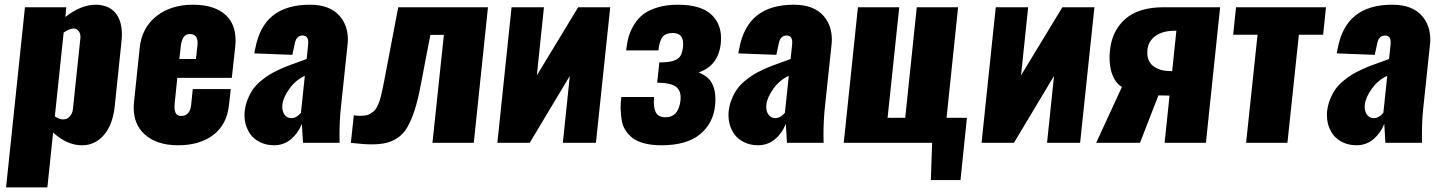

<svg xmlns="http://www.w3.org/2000/svg" viewBox="-20 -609 6146 819"><path d="M5.9 190.4H182.1L206.5 -43.9C245.9 -7.5 286.9 10.7 329.6 10.7C367 10.7 398.3 -3.9 423.3 -33.2C448.4 -62.5 463.7 -102.9 469.2 -154.3L498 -429.7C499.3 -440.8 500 -451.3 500 -461.4C500 -495.9 493 -523.8 479 -544.9C461.1 -572.3 432.6 -586.9 393.6 -588.9H388.2C346.5 -588.9 303.4 -571.5 258.8 -536.6L262.7 -578.1H86.4ZM248 -99.6C238 -99.9 226.6 -104.2 213.9 -112.3L251.5 -470.2C267.1 -480.3 279.5 -485.8 288.6 -486.8C290.5 -487.1 292.3 -487.3 293.9 -487.3C303.1 -487.3 310.2 -483.7 315.4 -476.6C320.6 -469.7 323.2 -461.4 323.2 -451.7C323.2 -449.7 323.1 -447.6 322.8 -445.3L291 -143.6C289.7 -130.9 285.2 -120.3 277.3 -111.8C269.9 -103.7 260.6 -99.6 249.5 -99.6Z M739.7 10.7C801.6 10.7 851.8 -4.1 890.4 -33.7C929 -63.3 951.2 -106.4 957 -163.1L964.4 -229H802.2L795.4 -161.1C791.8 -129.9 777.5 -114.3 752.4 -114.3C733.6 -114.3 724.1 -127.4 724.1 -153.8C724.1 -158 724.4 -162.8 725.1 -168L736.3 -276.9H968.8L983.4 -409.7C984.4 -418.8 984.9 -427.6 984.9 -436C984.9 -481.6 971.5 -517.3 944.8 -543C912.9 -573.6 865.6 -588.9 802.7 -588.9C740.2 -588.9 688.2 -572.4 646.7 -539.6C605.2 -506.7 581.5 -461.3 575.7 -403.3L551.8 -174.8C550.8 -166 550.3 -157.6 550.3 -149.4C550.3 -103.5 564.9 -66.6 594.2 -38.6C628.7 -5.7 677.2 10.7 739.7 10.7ZM745.1 -357.4 751 -410.6C754.9 -446.1 767.6 -463.9 789.1 -463.9C811.5 -463.9 822.8 -451.3 822.8 -426.3C822.8 -423 822.6 -419.6 822.3 -416L815.9 -357.4Z M1148.4 10.7C1176.4 10.7 1200.7 2.1 1221.2 -15.1C1241.7 -32.4 1257.2 -54.2 1267.6 -80.6C1267.6 -78.3 1269.2 -51.4 1272.5 0H1428.7C1428.4 -10.4 1428.2 -20.5 1428.2 -30.3C1428.2 -72.9 1430 -111.3 1433.6 -145.5L1462.4 -417C1463.4 -425.1 1463.9 -432.9 1463.9 -440.4C1463.9 -480.5 1452.1 -514 1428.7 -541C1401 -572.9 1358.7 -588.9 1301.8 -588.9C1235.4 -588.9 1182.8 -573.4 1144 -542.5C1105.3 -511.6 1080.1 -463.9 1068.4 -399.4C1068 -399.1 1067.4 -396.2 1066.4 -390.6C1065.4 -385.1 1064.9 -382 1064.9 -381.3L1227.1 -375L1236.8 -420.4C1241 -445.1 1252.3 -457.5 1270.5 -457.5C1286.8 -457.5 1294.9 -447.9 1294.9 -428.7C1294.9 -425.8 1294.8 -422.5 1294.4 -418.9L1288.1 -357.4C1280.6 -354.5 1269 -350.2 1253.2 -344.5C1237.4 -338.8 1223.9 -333.9 1212.6 -329.8C1201.4 -325.8 1187.7 -320 1171.4 -312.5C1155.1 -305 1141.1 -297.7 1129.4 -290.5C1117.7 -283.4 1105.2 -274.3 1092 -263.2C1078.9 -252.1 1068 -240.5 1059.3 -228.3C1050.7 -216.1 1043.1 -201.7 1036.4 -185.1C1029.7 -168.5 1025.4 -150.7 1023.4 -131.8C1023.1 -127.3 1022.9 -122.6 1022.9 -117.7C1022.9 -105 1024.4 -92.8 1027.3 -81.1C1031.6 -64.8 1038.6 -49.8 1048.3 -36.1C1058.1 -22.5 1071.6 -11.3 1088.9 -2.7C1106.1 5.9 1126 10.4 1148.4 10.7ZM1222.2 -105C1210.1 -105 1200.4 -110.4 1192.9 -121.1C1187 -129.9 1184.1 -140.6 1184.1 -153.3C1184.1 -156.6 1184.2 -160 1184.6 -163.6C1187.2 -184.1 1197.3 -206.5 1214.8 -231C1232.4 -255.4 1254.2 -273.6 1280.3 -285.6L1263.7 -127.9C1251 -112.6 1237.1 -105 1222.2 -105Z M1476.6 0.5C1513.7 4.7 1543.1 6.8 1564.9 6.8C1589.4 6.8 1610.3 4.7 1627.7 0.5C1645.1 -3.7 1661.6 -11.1 1677.2 -21.7C1692.9 -32.3 1706.3 -47.2 1717.5 -66.4C1728.8 -85.6 1739.1 -109.7 1748.5 -138.7C1758 -167.6 1766.6 -203.1 1774.4 -245.1L1815.9 -460.4H1873.5L1824.7 0H2001L2061.5 -578.1H1678.7L1619.1 -265.6C1616.2 -251 1613.8 -238.9 1611.8 -229.2C1609.9 -219.6 1607.5 -209.4 1604.7 -198.5C1602 -187.6 1599.3 -178.8 1596.7 -172.1C1594.1 -165.4 1590.9 -158.5 1587.2 -151.4C1583.4 -144.2 1579.3 -138.8 1575 -135C1570.6 -131.3 1565.5 -127.6 1559.8 -124C1554.1 -120.4 1547.9 -118.1 1541 -116.9C1534.2 -115.8 1526.4 -115.2 1517.8 -115C1509.2 -114.8 1499.7 -115.6 1489.3 -117.2Z M2101.6 0H2239.7L2410.6 -285.2L2380.9 0H2522L2583 -578.1H2446.3L2270 -287.6L2300.3 -578.1H2162.1Z M2801.3 10.7C2872.9 10.7 2927.7 -4.8 2965.6 -35.9C3003.5 -67 3025.1 -107.9 3030.3 -158.7C3031.2 -168.1 3031.7 -177.2 3031.7 -186C3031.7 -202.3 3029.9 -216.8 3026.4 -229.5C3020.8 -248.7 3012.9 -263.4 3002.4 -273.7C2992 -283.9 2978 -292.8 2960.4 -300.3C3016.1 -318.8 3047.5 -360.2 3054.7 -424.3C3055.3 -431.8 3055.7 -439 3055.7 -445.8C3055.7 -485.8 3043 -518.6 3017.6 -543.9C2987.6 -573.9 2939 -588.9 2871.6 -588.9C2839.4 -588.9 2810.7 -585.1 2785.6 -577.6C2760.6 -570.1 2740.2 -560.5 2724.6 -548.6C2709 -536.7 2695.8 -522 2685.1 -504.4C2674.3 -486.8 2666.5 -469.3 2661.6 -451.9C2656.7 -434.5 2653.2 -415.2 2650.9 -394H2788.6C2791.5 -421.4 2797.4 -440.6 2806.4 -451.7C2815.3 -462.7 2829.9 -468.3 2850.1 -468.3C2879.4 -468.3 2894 -452.6 2894 -421.4C2894 -417.8 2893.9 -413.9 2893.6 -409.7C2891.6 -392.4 2887.8 -379.2 2882.1 -370.1C2876.4 -361 2866.5 -354.2 2852.5 -349.6C2838.5 -345.1 2818.5 -342.8 2792.5 -342.8L2783.2 -256.3C2822.3 -256 2849.3 -250 2864.3 -238.3C2877.3 -227.9 2883.6 -212.4 2883.3 -191.9C2883.3 -188.3 2883.1 -184.6 2882.8 -180.7C2877 -132.8 2855.8 -108.9 2819.3 -108.9C2799.2 -108.6 2785.2 -115.6 2777.3 -129.9C2772.1 -140.3 2769.4 -154.6 2769 -172.9C2769 -179.7 2769.4 -187.2 2770 -195.3H2630.4C2628.4 -181.6 2627.4 -168.1 2627.4 -154.8V-144.5C2628.1 -127.6 2629.6 -111.7 2631.8 -96.7C2634.1 -81.4 2639.3 -67.2 2647.5 -54.2C2655.6 -41.2 2665.9 -29.9 2678.2 -20.3C2690.6 -10.7 2707.3 -3.1 2728.3 2.4C2749.3 8 2773.6 10.7 2801.3 10.7Z M3212.9 10.7C3240.9 10.7 3265.1 2.1 3285.6 -15.1C3306.2 -32.4 3321.6 -54.2 3332 -80.6C3332 -78.3 3333.7 -51.4 3336.9 0H3493.2C3492.8 -10.4 3492.7 -20.5 3492.7 -30.3C3492.7 -72.9 3494.5 -111.3 3498 -145.5L3526.9 -417C3527.8 -425.1 3528.3 -432.9 3528.3 -440.4C3528.3 -480.5 3516.6 -514 3493.2 -541C3465.5 -572.9 3423.2 -588.9 3366.2 -588.9C3299.8 -588.9 3247.2 -573.4 3208.5 -542.5C3169.8 -511.6 3144.5 -463.9 3132.8 -399.4C3132.5 -399.1 3131.8 -396.2 3130.9 -390.6C3129.9 -385.1 3129.4 -382 3129.4 -381.3L3291.5 -375L3301.3 -420.4C3305.5 -445.1 3316.7 -457.5 3335 -457.5C3351.2 -457.5 3359.4 -447.9 3359.4 -428.7C3359.4 -425.8 3359.2 -422.5 3358.9 -418.9L3352.5 -357.4C3345.1 -354.5 3333.4 -350.2 3317.6 -344.5C3301.8 -338.8 3288.3 -333.9 3277.1 -329.8C3265.9 -325.8 3252.1 -320 3235.8 -312.5C3219.6 -305 3205.6 -297.7 3193.8 -290.5C3182.1 -283.4 3169.7 -274.3 3156.5 -263.2C3143.3 -252.1 3132.4 -240.5 3123.8 -228.3C3115.2 -216.1 3107.5 -201.7 3100.8 -185.1C3094.2 -168.5 3089.8 -150.7 3087.9 -131.8C3087.6 -127.3 3087.4 -122.6 3087.4 -117.7C3087.4 -105 3088.9 -92.8 3091.8 -81.1C3096 -64.8 3103 -49.8 3112.8 -36.1C3122.6 -22.5 3136.1 -11.3 3153.3 -2.7C3170.6 5.9 3190.4 10.4 3212.9 10.7ZM3286.6 -105C3274.6 -105 3264.8 -110.4 3257.3 -121.1C3251.5 -129.9 3248.5 -140.6 3248.5 -153.3C3248.5 -156.6 3248.7 -160 3249 -163.6C3251.6 -184.1 3261.7 -206.5 3279.3 -231C3296.9 -255.4 3318.7 -273.6 3344.7 -285.6L3328.1 -127.9C3315.4 -112.6 3301.6 -105 3286.6 -105Z M3950.7 159.2H4077.1L4104.5 -106.4H4017.6L4066.9 -578.1H3890.6L3841.3 -106.4H3766.1L3815.9 -578.1H3639.6L3579.1 0H3956.1Z M4167 0H4305.2L4476.1 -285.2L4446.3 0H4587.4L4648.4 -578.1H4511.7L4335.4 -287.6L4365.7 -578.1H4227.5Z M4655.8 0H4842.8L4921.4 -202.1C4937 -201.5 4952.8 -201.2 4968.8 -201.2L4947.8 0H5124L5184.6 -578.1H4944.8C4872.6 -578.1 4817.5 -561.4 4779.8 -527.8C4742 -494.3 4720.4 -450 4714.8 -395C4713.5 -384 4712.9 -373.2 4712.9 -362.8C4712.9 -340 4715.8 -319 4721.7 -299.8C4730.1 -271.8 4744.8 -251.1 4765.6 -237.8ZM4975.1 -305.7C4941.6 -305.7 4915.7 -313.3 4897.5 -328.6C4881.8 -341.6 4874 -360.2 4874 -384.3C4874 -388.2 4874.2 -392.3 4874.5 -396.5C4877.4 -422.2 4889.2 -442.2 4909.9 -456.5C4930.6 -470.9 4958.3 -478 4993.2 -478H4998L4980 -305.7Z M5295.4 0H5471.7L5520.5 -460.9H5624L5636.2 -578.1H5252.4L5240.2 -460.9H5344.2Z M5765.6 10.7C5793.6 10.7 5817.9 2.1 5838.4 -15.1C5858.9 -32.4 5874.3 -54.2 5884.8 -80.6C5884.8 -78.3 5886.4 -51.4 5889.6 0H6045.9C6045.6 -10.4 6045.4 -20.5 6045.4 -30.3C6045.4 -72.9 6047.2 -111.3 6050.8 -145.5L6079.6 -417C6080.6 -425.1 6081.1 -432.9 6081.1 -440.4C6081.1 -480.5 6069.3 -514 6045.9 -541C6018.2 -572.9 5975.9 -588.9 5918.9 -588.9C5852.5 -588.9 5800 -573.4 5761.2 -542.5C5722.5 -511.6 5697.3 -463.9 5685.5 -399.4C5685.2 -399.1 5684.6 -396.2 5683.6 -390.6C5682.6 -385.1 5682.1 -382 5682.1 -381.3L5844.2 -375L5854 -420.4C5858.2 -445.1 5869.5 -457.5 5887.7 -457.5C5904 -457.5 5912.1 -447.9 5912.1 -428.7C5912.1 -425.8 5911.9 -422.5 5911.6 -418.9L5905.3 -357.4C5897.8 -354.5 5886.1 -350.2 5870.4 -344.5C5854.6 -338.8 5841.1 -333.9 5829.8 -329.8C5818.6 -325.8 5804.9 -320 5788.6 -312.5C5772.3 -305 5758.3 -297.7 5746.6 -290.5C5734.9 -283.4 5722.4 -274.3 5709.2 -263.2C5696 -252.1 5685.1 -240.5 5676.5 -228.3C5667.9 -216.1 5660.2 -201.7 5653.6 -185.1C5646.9 -168.5 5642.6 -150.7 5640.6 -131.8C5640.3 -127.3 5640.1 -122.6 5640.1 -117.7C5640.1 -105 5641.6 -92.8 5644.5 -81.1C5648.8 -64.8 5655.8 -49.8 5665.5 -36.1C5675.3 -22.5 5688.8 -11.3 5706.1 -2.7C5723.3 5.9 5743.2 10.4 5765.6 10.7ZM5839.4 -105C5827.3 -105 5817.5 -110.4 5810.1 -121.1C5804.2 -129.9 5801.3 -140.6 5801.3 -153.3C5801.3 -156.6 5801.4 -160 5801.8 -163.6C5804.4 -184.1 5814.5 -206.5 5832 -231C5849.6 -255.4 5871.4 -273.6 5897.5 -285.6L5880.9 -127.9C5868.2 -112.6 5854.3 -105 5839.4 -105Z"/></svg>

Font: Oswald
Style: Heavy
Weight: 800
Designer: Vernon Adams
Foundry: Vernon Adams
Version: 3.0; ttfautohint (v0.95.6-bc232) -l 8 -r 50 -G 200 -x 0 -w "